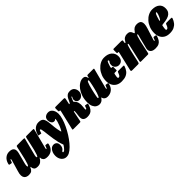

<svg xmlns="http://www.w3.org/2000/svg" viewBox="279 -1893 3514 3514"><g transform="rotate(-45 2036.0 -136.0)"><path d="M23.5 -398.5Q42 -467 87 -503.5Q132 -540 187 -540Q249.5 -540 276.5 -516.2Q303.5 -492.5 303.5 -449.5Q303.5 -424.5 296 -395L247 -210Q233.5 -162 232.5 -134.5Q231.5 -107 243.5 -107Q255 -107 268.8 -143.5Q282.5 -180 297.2 -238.8Q312 -297.5 326 -364L353 -488Q356 -502.5 360.5 -511.2Q365 -520 382 -520H533Q555 -520 561 -517.2Q567 -514.5 562.5 -497L474.5 -156Q466.5 -107 483.5 -107Q495 -107 508.8 -143.5Q522.5 -180 537.2 -238.8Q552 -297.5 566 -364L593 -488Q596 -502.5 600.5 -511.2Q605 -520 622 -520H773Q795 -520 801 -517.2Q807 -514.5 802.5 -497L707 -126Q704 -115 702.5 -103.5Q701 -92 707.5 -92Q716 -92 720 -102.2Q724 -112.5 733.5 -137Q737.5 -148.5 740.5 -152.5Q743.5 -156.5 759.5 -154L788 -149.5Q801 -148 802.5 -140.8Q804 -133.5 800 -118Q782.5 -48.5 737.2 -11.8Q692 25 625.5 25Q563 25 539.2 0.8Q515.5 -23.5 515.5 -50V-60Q515.5 -66.5 510.8 -66.2Q506 -66 501 -57Q484 -24.5 452.2 0.2Q420.5 25 370.5 25Q315.5 25 295.5 0.8Q275.5 -23.5 275.5 -50Q275.5 -58.5 271.8 -65.5Q268 -72.5 261 -57Q244 -17 219.5 1Q195 19 145 19Q122 19 97.5 11Q73 3 55.8 -18.2Q38.5 -39.5 36 -78.2Q33.5 -117 53.5 -179L115 -390Q119.5 -405.5 119.5 -414Q119.5 -423 114 -423Q109 -423 103.5 -413.2Q98 -403.5 88.5 -373Q86 -365 83.2 -361Q80.5 -357 65.5 -360L31.5 -366.5Q20.5 -369 20 -376.2Q19.5 -383.5 23.5 -398.5Z M1167 -348Q1133.5 -348 1113.8 -378Q1094 -408 1094.5 -444Q1095.5 -496.5 1127.5 -520.8Q1159.5 -545 1202 -545Q1241.5 -545 1268.2 -523.2Q1295 -501.5 1308.5 -466Q1322 -430.5 1322 -390Q1322 -339 1302.5 -272.8Q1283 -206.5 1249 -134.8Q1215 -63 1171.8 5.8Q1128.5 74.5 1080.8 131.5Q1033 188.5 985.5 225.5Q938 262.5 896 270Q847 278.5 810.5 258.2Q774 238 754 197.5Q734 157 735 106Q735 68 749.2 30.5Q763.5 -7 791 -32Q818.5 -57 858 -57Q892 -57 917 -33Q942 -9 940.5 37Q939.5 71 930 91.2Q920.5 111.5 908.5 122.8Q896.5 134 887.2 140.8Q878 147.5 878 155Q878 158.5 880.5 163.2Q883 168 889.5 168Q905 168 921 154Q937 140 951.8 120.5Q966.5 101 977 85Q983 76 984.8 74.5Q986.5 73 982.5 62.5Q965 20 952.5 -33.5Q940 -87 931.5 -143Q923 -199 917 -250.5Q911 -302 906 -342Q901 -382 895.5 -402.5Q893.5 -410.5 890 -417.8Q886.5 -425 875.5 -425Q868.5 -425 862.8 -413.5Q857 -402 846.5 -366Q844.5 -358.5 839.2 -359Q834 -359.5 826.5 -361L785 -369Q776 -371 777.8 -375.5Q779.5 -380 781.5 -389Q802 -466.5 848 -504.2Q894 -542 950 -542Q994 -542 1018.5 -530.2Q1043 -518.5 1055.5 -497.5Q1068 -476.5 1075 -447.5Q1083.5 -412 1087 -368.2Q1090.5 -324.5 1096.5 -269.5Q1102.5 -214.5 1119 -144.5Q1123 -126.5 1126 -125.8Q1129 -125 1137 -139Q1159 -176.5 1176.2 -218.5Q1193.5 -260.5 1203.8 -297.8Q1214 -335 1214 -359Q1214 -368 1210.5 -368Q1206 -368 1202.5 -363Q1199 -358 1191.5 -353Q1184 -348 1167 -348Z M1829 -120.5Q1811 -62.5 1786.5 -30.8Q1762 1 1730 13Q1698 25 1658 25Q1600 25 1572 -3.5Q1544 -32 1552 -96L1560 -160Q1561 -171.5 1562.2 -183.5Q1563.5 -195.5 1563.5 -207Q1563.5 -223.5 1562 -223.5Q1560.5 -223.5 1559.8 -223.2Q1559 -223 1557.5 -223Q1555 -223 1552 -224Q1548.5 -224.5 1546.5 -217L1508 -26Q1504.5 -10 1501.5 -5Q1498.5 0 1479.5 0H1322.5Q1297.5 0 1296.8 -5.2Q1296 -10.5 1300.5 -30L1384.5 -387Q1388.5 -404.5 1387.5 -409.8Q1386.5 -415 1375.5 -415H1370.5Q1358 -415 1354.8 -419.2Q1351.5 -423.5 1351.5 -439V-489Q1351.5 -511 1357.2 -515.5Q1363 -520 1384.5 -520H1574Q1597 -520 1603.5 -513.5Q1610 -507 1604.5 -481L1584.5 -390Q1582.5 -382.5 1582 -379.8Q1581.5 -377 1585 -377.5Q1587.5 -378 1589.5 -378.2Q1591.5 -378.5 1593.5 -378.5Q1595 -378.5 1597.2 -378.2Q1599.5 -378 1601 -378Q1603.5 -378 1607.5 -387.5Q1608.5 -390 1609.2 -392.2Q1610 -394.5 1611 -397Q1629.5 -440 1647.8 -472.2Q1666 -504.5 1692 -522.2Q1718 -540 1760 -540Q1818 -540 1847.8 -504Q1877.5 -468 1877.5 -414Q1877.5 -382 1863 -356Q1848.5 -330 1824.8 -314.5Q1801 -299 1773 -299Q1736 -299 1716.2 -321.8Q1696.5 -344.5 1697 -378Q1697.5 -402 1707.5 -415.8Q1717.5 -429.5 1718 -437.5Q1718 -445 1713 -445Q1707.5 -445 1698.2 -429.8Q1689 -414.5 1675.5 -375Q1675 -373 1674 -371.2Q1673 -369.5 1672 -367Q1669.5 -361 1670.5 -354.8Q1671.5 -348.5 1680 -341Q1713.5 -312 1724.8 -266.5Q1736 -221 1728.5 -168L1723.5 -114Q1720.5 -92 1735 -92Q1743.5 -92 1750 -106.2Q1756.5 -120.5 1764.5 -146Q1768 -156 1775 -155Q1782 -154 1791.5 -152.5L1822 -148Q1836.5 -145.5 1829 -120.5Z M2358 -115.5Q2340.5 -47.5 2293 -11.2Q2245.5 25 2180 25Q2148.5 25 2125.2 10.8Q2102 -3.5 2094.5 -24.5Q2092.5 -30.5 2091.8 -33.8Q2091 -37 2090 -39.5Q2087 -49.5 2083.2 -46.8Q2079.5 -44 2070.5 -30.5Q2055.5 -8 2031 6Q2006.5 20 1974 20Q1940 20 1909.2 0.8Q1878.5 -18.5 1859 -59.2Q1839.5 -100 1839.5 -165Q1839.5 -247.5 1862.2 -316Q1885 -384.5 1922.2 -434.5Q1959.5 -484.5 2004 -511.8Q2048.5 -539 2092 -539Q2131.5 -539 2148.5 -519Q2165.5 -499 2167 -478.5Q2168 -466.5 2173.2 -465.8Q2178.5 -465 2183 -487L2186 -504Q2188 -513 2192 -516.5Q2196 -520 2208.5 -520H2343Q2361 -520 2363.5 -515.5Q2366 -511 2362 -497L2265.5 -126Q2264.5 -121.5 2262.5 -113.2Q2260.5 -105 2260.5 -101Q2260.5 -92 2267.5 -92Q2271.5 -92 2276.5 -98.5Q2281.5 -105 2293 -140Q2297 -151.5 2300.2 -154.2Q2303.5 -157 2322 -153.5L2350 -148.5Q2358.5 -147 2360.8 -140.8Q2363 -134.5 2358 -115.5ZM2145 -420Q2145.5 -428.5 2142.2 -434.2Q2139 -440 2132.5 -440Q2123 -440 2112 -416.8Q2101 -393.5 2089.8 -356.5Q2078.5 -319.5 2068.2 -277.2Q2058 -235 2049.8 -196.2Q2041.5 -157.5 2036.8 -131.2Q2032 -105 2032 -100Q2032 -93.5 2034 -86.8Q2036 -80 2043 -80Q2052.5 -80 2063.8 -102.5Q2075 -125 2086.2 -161.2Q2097.5 -197.5 2108 -239Q2118.5 -280.5 2126.8 -319.2Q2135 -358 2140 -385.5Q2145 -413 2145 -420Z M2842 -359Q2842 -300.5 2811.5 -268.8Q2781 -237 2733 -237Q2695 -237 2664 -265.2Q2633 -293.5 2633 -340Q2634 -371.5 2641 -385.2Q2648 -399 2655 -406Q2662 -413 2662 -424Q2662 -440 2648 -440Q2636.5 -440 2623.2 -408.2Q2610 -376.5 2597.5 -332Q2594.5 -321 2594.2 -310.5Q2594 -300 2603.5 -300H2615Q2625 -300 2630.5 -297.8Q2636 -295.5 2636 -284.5V-215Q2636 -201 2632.2 -198Q2628.5 -195 2614.5 -195H2588.5Q2569 -195 2566.2 -190.2Q2563.5 -185.5 2560.5 -170Q2556.5 -149 2552.8 -128.2Q2549 -107.5 2551.8 -93.8Q2554.5 -80 2570 -80Q2590 -80 2602.5 -100.2Q2615 -120.5 2627 -154.5Q2630.5 -164.5 2635.5 -168.8Q2640.5 -173 2656 -173H2771.5Q2787.5 -173 2791.2 -169Q2795 -165 2790.5 -151Q2774.5 -103 2747.5 -66.8Q2720.5 -30.5 2675.5 -10.2Q2630.5 10 2560.5 10Q2495 10 2449.8 -17Q2404.5 -44 2381.2 -90.5Q2358 -137 2358 -195Q2358 -266.5 2381.5 -327.2Q2405 -388 2445 -433.8Q2485 -479.5 2535 -504.8Q2585 -530 2637.5 -530Q2733.5 -530 2787.8 -482.8Q2842 -435.5 2842 -359Z M2883.5 -520H3070Q3087 -520 3095 -516Q3103 -512 3100.5 -496L3094.5 -459Q3092.5 -448 3099.5 -443.5Q3106.5 -439 3117 -457.5Q3141 -503.5 3171.8 -521.2Q3202.5 -539 3240.5 -539Q3285 -539 3305.5 -520.5Q3326 -502 3333.5 -476Q3341 -450.5 3349.2 -449.8Q3357.5 -449 3370 -467.5Q3397 -508 3425.2 -523.5Q3453.5 -539 3489.5 -539Q3519 -539 3543.5 -531.2Q3568 -523.5 3582.2 -502.2Q3596.5 -481 3596 -442.2Q3595.5 -403.5 3575.5 -341L3506.5 -125Q3503.5 -115.5 3502.8 -109.8Q3502 -104 3502 -101Q3502 -92 3509.5 -92Q3515 -92 3519.5 -103.2Q3524 -114.5 3531 -135Q3536 -148.5 3540.5 -152.2Q3545 -156 3559 -153.5L3583.5 -149Q3601.5 -145.5 3603.2 -139.5Q3605 -133.5 3597 -110Q3584.5 -73.5 3565.8 -44Q3547 -14.5 3514 2.8Q3481 20 3426.5 20Q3359 20 3329.2 -7.5Q3299.5 -35 3299.5 -73Q3299.5 -87.5 3302.5 -100.8Q3305.5 -114 3309 -125L3355.5 -310Q3370 -358 3374.5 -378Q3379 -398 3367.5 -398Q3357 -398 3346.2 -367.8Q3335.5 -337.5 3323.8 -286Q3312 -234.5 3298 -170.5L3265.5 -21Q3263.5 -10.5 3259 -5.2Q3254.5 0 3241.5 0H3070.5Q3052 0 3049.2 -5.5Q3046.5 -11 3050 -27.5L3120.5 -338Q3131.5 -379.5 3130.2 -388.8Q3129 -398 3120.5 -398Q3112.5 -398 3101.8 -367.8Q3091 -337.5 3078 -285.8Q3065 -234 3051 -169.5L3019.5 -26Q3016.5 -13.5 3010.5 -6.8Q3004.5 0 2988.5 0H2843.5Q2817.5 0 2813 -6.8Q2808.5 -13.5 2813 -33L2895 -386Q2899 -403.5 2900.2 -409.2Q2901.5 -415 2885.5 -415H2880.5Q2868.5 -415 2864.5 -418.8Q2860.5 -422.5 2860.5 -442V-494Q2860.5 -510.5 2863.8 -515.2Q2867 -520 2883.5 -520Z M3603 -195Q3603 -268 3626.8 -329.2Q3650.5 -390.5 3690.5 -435.5Q3730.5 -480.5 3780.5 -505.2Q3830.5 -530 3882.5 -530Q3972.5 -530 4022.5 -488Q4072.5 -446 4072.5 -373Q4072.5 -318.5 4051.5 -286Q4030.5 -253.5 3994.8 -236.2Q3959 -219 3913.2 -211Q3867.5 -203 3818 -197.5Q3811 -197 3809.5 -193.8Q3808 -190.5 3806.5 -182.5Q3795 -127 3795.8 -103Q3796.5 -79 3815 -79Q3831.5 -79 3846.5 -100Q3861.5 -121 3872.5 -155.5Q3878 -173 3903.5 -173H4004Q4026 -173 4031 -167.8Q4036 -162.5 4029.5 -145Q4014.5 -103 3987.2 -67.8Q3960 -32.5 3915.8 -11.2Q3871.5 10 3805.5 10Q3738 10 3693 -17Q3648 -44 3625.5 -90.5Q3603 -137 3603 -195ZM3841.5 -284.5Q3849 -288.5 3859.5 -305.8Q3870 -323 3880.2 -346Q3890.5 -369 3897.2 -390.5Q3904 -412 3904 -424Q3904 -431 3903 -435.5Q3902 -440 3895 -440Q3883 -440 3868.5 -408.5Q3854 -377 3833.5 -301Q3827.5 -278 3841.5 -284.5Z"/></g></svg>

Font: Besley* Condensed Fatface
Style: Italic
Weight: 900
Width: 3
Italic angle: -13°
Designer: Owen Earl
Foundry: indestructible type*
Version: Version 3.000; ttfautohint (v1.8.3)